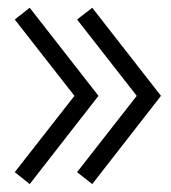

<svg xmlns="http://www.w3.org/2000/svg" viewBox="-20 -500 441 495"><path d="M233.9 -252.9 56.6 -25.4 18.1 -56.2 171.9 -252.9 18.1 -449.7 56.6 -480ZM395 -252.9 217.8 -25.4 178.7 -56.2 332.5 -252.9 178.7 -449.7 217.8 -480Z"/></svg>

Font: Spartan MB
Style: Regular
Weight: 400
Designer: Matt Bailey, Mirko Velimirovic
Foundry: Matt Bailey
Version: Version 1.005